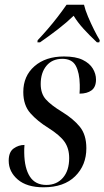

<svg xmlns="http://www.w3.org/2000/svg" viewBox="-20 -786 444 816"><path d="M165 10Q94 10 55.5 -23Q17 -56 17 -103Q17 -140 38 -155Q59 -170 84 -170Q83 -161 83 -152.5Q83 -144 83 -136Q84 -71 107 -35.5Q130 0 177 0Q221 0 247.5 -30.5Q274 -61 274 -114Q274 -155 254.5 -183Q235 -211 186 -242Q139 -271 109 -305Q79 -339 79 -395Q79 -463 126.5 -504.5Q174 -546 252 -546Q302 -546 331.5 -531.5Q361 -517 374.5 -494.5Q388 -472 388 -448Q388 -416 369 -402Q350 -388 318 -388Q319 -398 319 -407.5Q319 -417 319 -426Q318 -477 302 -506.5Q286 -536 245 -536Q202 -536 177.5 -506.5Q153 -477 153 -429Q153 -388 175 -363.5Q197 -339 243 -311Q292 -281 319.5 -247Q347 -213 347 -156Q347 -84 299.5 -37Q252 10 165 10ZM140 -615Q159 -635 182 -661.5Q205 -688 226 -715.5Q247 -743 263 -766H337Q342 -744 354 -715.5Q366 -687 379.5 -660Q393 -633 404 -615L402 -606H392Q360 -636 335 -663.5Q310 -691 293 -719Q263 -690 226 -661.5Q189 -633 150 -606H139Z"/></svg>

Font: Noto Serif Display Condensed
Style: Italic
Weight: 400
Width: 3
Italic angle: -12°
Designer: Monotype Design Team
Foundry: Monotype Imaging Inc.
Version: Version 2.009